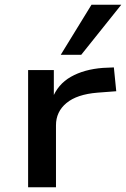

<svg xmlns="http://www.w3.org/2000/svg" viewBox="-20 -786 529 806"><path d="M98 0V-492H206V-371H199Q222 -432 277.5 -463.5Q333 -495 412 -501L458 -503L468 -403L389 -397Q303 -390 259 -353.5Q215 -317 215 -260V0ZM235 -556 364 -766H489L321 -556Z"/></svg>

Font: Nunito Sans 10pt Expanded SemiBold
Style: Regular
Weight: 600
Width: 7
Designer: Vernon Adams
Foundry: Vernon Adams
Version: Version 3.101;gftools[0.9.27]